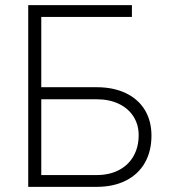

<svg xmlns="http://www.w3.org/2000/svg" viewBox="-20 -727 666 747"><path d="M89.8 -707H493.2V-661.1H140.6V-387.7H355.5Q421.4 -387.7 469.7 -364.5Q518.1 -341.3 543.7 -298.8Q569.3 -256.3 569.3 -199.2Q569.3 -139.2 543.9 -94.2Q518.6 -49.3 470.2 -24.7Q421.9 0 355.5 0H89.8ZM519.5 -201.2Q519.5 -241.7 499.5 -273.4Q479.5 -305.2 442.4 -323Q405.3 -340.8 355.5 -340.8H140.6V-45.9H355.5Q406.2 -45.9 443.4 -65.7Q480.5 -85.4 500 -120.6Q519.5 -155.8 519.5 -201.2Z"/></svg>

Font: Pretendard JP ExtraLight
Style: Regular
Weight: 200
Designer: Base glyphs from Inter by Rasmus Andersson; Hangeul glyphs from Noto Sans CJK(Source Han Sans) by Jang Soo-young and Kan
Foundry: Kil Hyung-jin
Version: Version 1.309